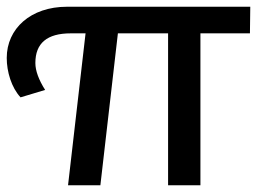

<svg xmlns="http://www.w3.org/2000/svg" viewBox="-28 -550 772 570"><path d="M-8 -378C-8 -337 6 -290 33 -261L106 -283C87 -313 77 -340 77 -363C77 -422 112 -451 182 -451H226L174 0H270L322 -451H471V0H567V-451H714L715 -530H171C63 -530 -8 -465 -8 -378Z"/></svg>

Font: Malon Grotesk Med
Style: Regular
Weight: 500
Designer: Julieta Ulanovsky
Foundry: Julieta Ulanovsky
Version: Version 7.200